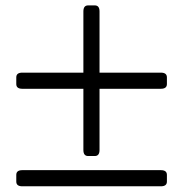

<svg xmlns="http://www.w3.org/2000/svg" viewBox="-20 -647 665 697"><path d="M61 29.3Q39.1 29.3 39.1 12.2V-12.2Q39.1 -29.3 61 -29.3H564Q585.9 -29.3 585.9 -12.2V12.2Q585.9 29.3 564 29.3ZM61 -324.7Q39.1 -324.7 39.1 -341.8V-366.2Q39.1 -383.3 61 -383.3H282.7V-605.5Q282.7 -627.4 299.8 -627.4H324.2Q341.3 -627.4 341.3 -605.5V-383.3H564Q585.9 -383.3 585.9 -366.2V-341.8Q585.9 -324.7 564 -324.7H341.3V-102.5Q341.3 -80.6 324.2 -80.6H299.8Q282.7 -80.6 282.7 -102.5V-324.7Z"/></svg>

Font: Istok
Style: Regular
Weight: 500
Designer: Andrey V. Panov
Foundry: Andrey V. Panov
Version: Version 1.0.3